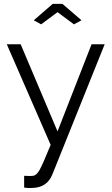

<svg xmlns="http://www.w3.org/2000/svg" viewBox="-20 -750 582 994"><path d="M154.8 -645 252.9 -730H303.2L401.9 -645L362.8 -624L277.8 -687L192.9 -624ZM105 160.2Q142.6 162.1 150.9 160.2Q168.9 158.2 184.8 130.1Q200.7 102.1 242.2 0L15.1 -521H86.9L277.8 -69.8L454.1 -521H522L252 150.9Q224.6 221.7 146 223.1Q126 224.6 105 221.2Z"/></svg>

Font: Rawline
Style: Regular
Weight: 400
Designer: Matt McInerney, Pablo Impallari, Rodrigo Fuenzalida
Foundry: Matt McInerney, Pablo Impallari, Rodrigo Fuenzalida
Version: Version 4.020;PS 004.020;hotconv 1.0.88;makeotf.lib2.5.64775